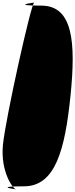

<svg xmlns="http://www.w3.org/2000/svg" viewBox="-78 -1020 579 1477"><path d="M185.2 -1000.1C162.7 -1000.1 -34.5 -112.2 -55.2 92.1C-76.5 301.5 23.8 436.7 46.3 436.7C46.3 436.7 -136.1 413.3 106.2 413.3C348.4 413.3 422.1 132.2 464.7 -286.9C506.2 -696.1 482.6 -976.7 240.3 -976.7C-1.9 -976.7 185.2 -1000.1 185.2 -1000.1Z"/></svg>

Font: AnarchicType
Style: Slant
Weight: 400
Version: Version Something